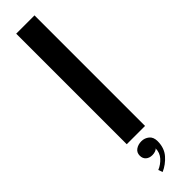

<svg xmlns="http://www.w3.org/2000/svg" viewBox="-345 -759 960 960"><g transform="rotate(-45 135.5 -278.5)"><path d="M203.1 -781.7V0H73.7V-781.7ZM126 129.4Q105 129.4 92 117.9Q79.1 106.4 79.1 86.9Q79.1 64.5 95.9 52.7Q112.8 41 136.2 41Q158.7 41 176.3 55.2Q193.8 69.3 193.8 98.1Q193.8 146.5 166.5 177.7Q139.2 209 102.5 225.1L94.2 202.6Q120.6 191.9 140.9 169.7Q161.1 147.5 161.1 116.2Q158.2 122.1 147.9 125.7Q137.7 129.4 126 129.4Z"/></g></svg>

Font: Epilogue SemiBold
Style: Regular
Weight: 600
Designer: Tyler Finck
Foundry: Etcetera Type Co
Version: Version 2.112